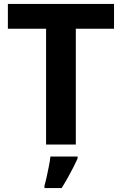

<svg xmlns="http://www.w3.org/2000/svg" viewBox="-20 -734 619 975"><path d="M365 0H214V-588H20V-714H559V-588H365ZM374 71Q364 93 351.5 117.5Q339 142 324.5 168Q310 194 293 221H206V208Q212 188 217.5 162Q223 136 228.5 109Q234 82 236 61H374Z"/></svg>

Font: Noto Sans Kannada
Style: Regular
Weight: 400
Designer: Jelle Bosma - Monotype Design Team
Foundry: Monotype Imaging Inc.
Version: Version 2.003